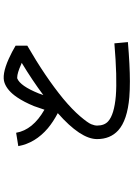

<svg xmlns="http://www.w3.org/2000/svg" viewBox="138 -844 724 1040"><g transform="rotate(-90 500.0 -324.0)"><path d="M785.2 -66.4 792 6.8Q665 17.6 579.1 17.6Q532.2 17.6 494.1 14.6Q368.2 3.9 313.5 -45.9Q266.6 -88.9 266.6 -160.2Q266.6 -249 407.2 -373Q360.4 -397.5 325.2 -426.8Q245.1 -495.1 228.5 -586.9L300.8 -598.6Q316.4 -507.8 425.8 -445.3Q435.5 -475.6 445.3 -502Q467.8 -556.6 493.2 -593.8Q528.3 -645.5 570.3 -661.1Q614.3 -677.7 701.2 -638.7Q740.2 -621.1 772.5 -601.6V-538.1Q603.5 -440.4 485.4 -343.8Q425.8 -293.9 390.1 -252Q354.5 -210 347.2 -191.9Q339.8 -173.8 339.8 -160.2Q339.8 -121.1 362.3 -100.6Q398.4 -67.4 500 -58.6Q599.6 -50.8 785.2 -66.4ZM513.7 -475.6Q509.8 -463.9 504.9 -451.2Q583 -509.8 679.7 -568.4Q675.8 -570.3 671.9 -571.3Q624 -592.8 600.6 -592.8Q597.7 -592.8 595.7 -592.8Q554.7 -577.1 513.7 -475.6Z"/></g></svg>

Font: irohakakuC Regular
Style: Regular
Weight: 400
Designer: [Source Han Sans]
Ryoko NISHIZUKA Ë•øÂ°öÊ∂ºÂ≠ê (kana & ideographs); Paul D. Hunt (Latin, Greek & Cyrillic); Wenlong ZHAN
Version: Version 1.001.20160904